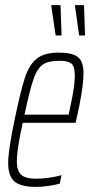

<svg xmlns="http://www.w3.org/2000/svg" viewBox="-20 -724 355 752"><path d="M12 -86Q12 -135 37 -254Q61 -369 77.5 -419.5Q94 -470 123.5 -494Q153 -518 211 -518Q263 -518 285 -500.5Q307 -483 307 -439Q307 -376 279 -256L276 -243H69Q46 -139 46 -92Q46 -54 63.5 -39Q81 -24 121 -24Q145 -24 173 -28Q201 -32 221 -38L214 -5Q199 0 171.5 4Q144 8 120 8Q62 8 37 -13Q12 -34 12 -86ZM249 -275 255 -304Q264 -346 268.5 -375Q273 -404 273 -429Q273 -465 259 -475.5Q245 -486 213 -486Q169 -486 147.5 -471Q126 -456 111.5 -415Q97 -374 76 -275ZM198 -585 181 -699V-704H217L221 -590V-585ZM290 -585 274 -699V-704H309L313 -590V-585Z"/></svg>

Font: Saira Ultra Condensed Thin
Style: Italic
Weight: 100
Width: 1
Italic angle: -12°
Designer: Hector Gatti with collaboration of the Omnibus-Type team
Foundry: Omnibus-Type
Version: Version 1.001; ttfautohint (v1.8)